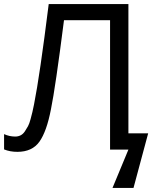

<svg xmlns="http://www.w3.org/2000/svg" viewBox="-29 -734 748 942"><path d="M601 -80H698L626 188H523L601 0H511V-635H285Q243 -305 221 -198Q200 -89 164.5 -39Q129 11 56 11Q20 11 -9 -1V-76Q17 -64 46 -64Q60 -64 72 -70Q84 -76 93 -89.5Q102 -103 108.5 -115Q115 -127 121 -149.5Q127 -172 130 -184.5Q133 -197 138 -222Q166 -362 210 -714H601Z"/></svg>

Font: Advent Sans Logo
Style: Regular
Weight: 400
Designer: Types & Symbols
Foundry: Types & Symbols
Version: Version 1.002